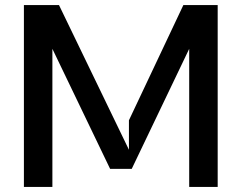

<svg xmlns="http://www.w3.org/2000/svg" viewBox="-20 -735 951 755"><path d="M74 0H186V-543L413 -71H498L724 -543V0H836V-715H701L487 -262V-146L212 -715H74Z"/></svg>

Font: LaHaus Display SemiBold
Style: Regular
Weight: 600
Designer: We are Make, BastardaType, Dalton Maag Ltd
Foundry: BastardaType, Dalton Maag Ltd
Version: Version 3.100;Glyphs 3.3 (3331)